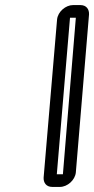

<svg xmlns="http://www.w3.org/2000/svg" viewBox="-20 -712 371 757"><path d="M279 -32 331 -655C332 -675 321 -692 297 -692H268C239 -692 208 -666 205 -635L152 -12C151 8 162 25 186 25H216C246 25 276 -2 279 -32ZM228 -25H204L256 -642H279Z"/></svg>

Font: DIN Rundschrift
Style: MittelKontKu
Weight: 400
Version: Version 1.027